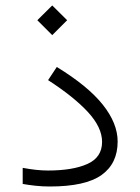

<svg xmlns="http://www.w3.org/2000/svg" viewBox="-20 -679 510 698"><path d="M115.7 -605.5 169.9 -659.2 224.1 -605.5 169.9 -551.3ZM62.5 -68.8Q88.4 -64 111.1 -61.5Q133.8 -59.1 154.8 -59.1Q244.6 -59.1 297.9 -83Q351.1 -106.9 351.1 -163.1Q351.1 -215.8 299.8 -271.5Q248.5 -327.1 154.8 -387.7L186.5 -435.5Q299.8 -366.2 353.8 -298.3Q407.7 -230.5 407.7 -164.6Q407.7 -84.5 349.1 -42.7Q290.5 -1 161.1 -1Q134.8 -1 109.6 -3.7Q84.5 -6.3 62.5 -10.3Z"/></svg>

Font: Vazir Thin WOL-UI
Style: Thin-WOL-UI
Weight: 100
Designer: Saber Rastikerdar
Foundry: Saber Rastikerdar
Version: Version 30.1.0